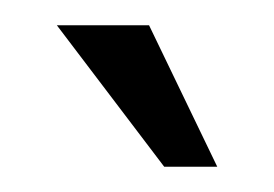

<svg xmlns="http://www.w3.org/2000/svg" viewBox="-20 -675 217 152"><path d="M110 -543 25 -655H98L152 -543Z"/></svg>

Font: Tajawal
Style: Regular
Weight: 400
Designer: Boutros Fonts
Foundry: Created by Boutros International 2017
Version: Version 1.700